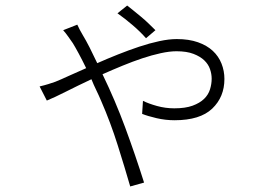

<svg xmlns="http://www.w3.org/2000/svg" viewBox="-20 -611 996 693"><path d="M507 -473Q487 -496 459 -520Q431 -544 404 -563L439 -591Q448 -584 461 -573.5Q474 -563 488.5 -551Q503 -539 516.5 -526Q530 -513 541 -502ZM259 -522Q267 -504 279 -484Q290 -466 303.5 -439.5Q317 -413 331 -383Q367 -399 406 -414.5Q445 -430 482.5 -442.5Q520 -455 555 -462.5Q590 -470 618 -470Q662 -470 694.5 -458.5Q727 -447 748 -427.5Q769 -408 779.5 -381.5Q790 -355 790 -326Q790 -261 746 -219Q702 -177 610 -177Q577 -177 545 -184.5Q513 -192 493 -200L496 -247Q516 -237 546.5 -228.5Q577 -220 609 -220Q649 -220 675 -229.5Q701 -239 716.5 -254Q732 -269 738 -288.5Q744 -308 744 -327Q744 -344 738 -361.5Q732 -379 717.5 -393Q703 -407 678.5 -416.5Q654 -426 617 -426Q592 -426 560 -419Q528 -412 493.5 -400.5Q459 -389 422.5 -374Q386 -359 350 -343Q396 -248 432 -150.5Q468 -53 500 48L450 62Q431 -4 405 -86.5Q379 -169 345 -247Q337 -266 327.5 -285.5Q318 -305 310 -325Q259 -301 217.5 -280Q176 -259 149 -248L123 -299Q140 -303 154.5 -307.5Q169 -312 180 -316Q200 -324 228 -337Q256 -350 291 -365Q277 -394 264 -418Q251 -442 243 -455Q236 -465 226.5 -478.5Q217 -492 208 -502Z"/></svg>

Font: Kinto Sans Light
Style: Regular
Weight: 300
Designer: Authors: Ryoko NISHIZUKA  (kana & ideographs); Paul D. Hunt (Latin, Greek & Cyrillic); Wenlong ZHANG  (bopomofo); Sandol
Foundry: Adobe Systems Incorporated, ookami Inc.
Version: Version 0.001